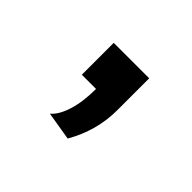

<svg xmlns="http://www.w3.org/2000/svg" viewBox="-67 -236 498 498"><g transform="rotate(45 182.0 13.0)"><path d="M117 -117H247.1V0Q247.1 37.7 237.3 73.5Q227.6 109.2 208.1 143L130 130Q148.2 114.4 158.6 80.6Q169.1 46.8 169.1 0H117Z"/></g></svg>

Font: Lohit Gurmukhi
Style: Regular
Weight: 400
Version: Version 2.91.2